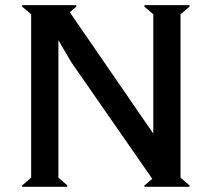

<svg xmlns="http://www.w3.org/2000/svg" viewBox="-20 -720 816 740"><path d="M205.1 -564.9V-35.2L240.2 -4.9L238.8 0H65.9L64.9 -4.9L100.1 -35.2V-665L64.9 -694.8L65.9 -700.2H273.9L274.9 -694.8L249 -672.9L570.8 -205.1V-665L536.1 -694.8L537.1 -700.2H710L710.9 -694.8L675.8 -665V-35.2L710.9 -4.9L710 0H537.1L536.1 -4.9L566.9 -30.8L254.9 -480Z"/></svg>

Font: Tiffany Gothic CC
Style: Regular
Weight: 400
Designer: indestructible type*
Foundry: Cowboy Collective
Version: Version 1.000